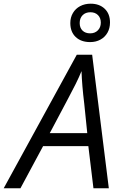

<svg xmlns="http://www.w3.org/2000/svg" viewBox="-75 -1010 649 1030"><path d="M336.9 -716.3H419.4L508.8 0H426.3L398.9 -226.1H156.2L34.7 0H-55.2ZM393.1 -295.9 377 -453.1Q364.7 -553.7 362.3 -628.4Q349.1 -596.2 331.5 -560.5Q313 -522.9 201.2 -313L191.9 -295.9ZM302.2 -886.2Q302.2 -916.5 316.2 -940.2Q330.1 -963.9 355 -977.1Q379.9 -990.2 411.1 -990.2Q458 -990.2 486.6 -963.1Q515.1 -936 515.1 -889.6Q515.1 -858.4 501.5 -834.5Q487.8 -810.5 463.6 -797.4Q439.5 -784.2 408.7 -784.2Q359.9 -784.2 331.1 -811.5Q302.2 -838.9 302.2 -886.2ZM465.8 -888.7Q465.8 -914.1 450.4 -929.2Q435.1 -944.3 410.2 -944.3Q383.8 -944.3 368.2 -928.5Q352.5 -912.6 352.5 -886.2Q352.5 -860.8 367.7 -845.9Q382.8 -831.1 408.7 -831.1Q434.1 -831.1 450 -847.2Q465.8 -863.3 465.8 -888.7Z"/></svg>

Font: Viking Open Sans
Style: Italic
Weight: 400
Italic angle: -12°
Foundry: Ascender Corporation
Version: Version 2.000